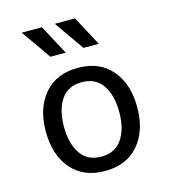

<svg xmlns="http://www.w3.org/2000/svg" viewBox="-116 -876 873 982"><g transform="rotate(-15 320.0 -385.0)"><path d="M78 -261Q78 -385 142 -459.5Q206 -534 320 -534Q434 -534 498 -459.5Q562 -385 562 -261Q562 -137 498 -62.5Q434 12 320 12Q206 12 142 -62.5Q78 -137 78 -261ZM467 -261Q467 -350 430 -404Q393 -458 320 -458Q247 -458 210.5 -404Q174 -350 174 -261Q174 -172 210.5 -118Q247 -64 320 -64Q393 -64 430 -118Q467 -172 467 -261ZM90 -782H197L281 -625H200ZM265 -782H372L456 -625H375Z"/></g></svg>

Font: Amiko
Style: Regular
Weight: 400
Designer: Pablo Impallari, Rodrigo Fuenzalida, Andres Torresi
Foundry: Impallari Type
Version: Version 1.001; ttfautohint (v1.3)